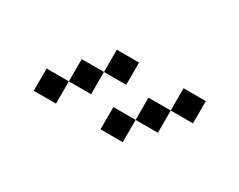

<svg xmlns="http://www.w3.org/2000/svg" viewBox="-41 -702 582 467"><g transform="rotate(30 250.0 -468.0)"><path d="M250 -500V-562.5H187.5V-500H125V-437.5H62.5V-375H125V-437.5H187.5V-500ZM437.5 -500V-562.5H375V-500H312.5V-437.5H250V-375H312.5V-437.5H375V-500Z"/></g></svg>

Font: Unifont
Style: Regular
Weight: 500
Version: Version 15.1.04